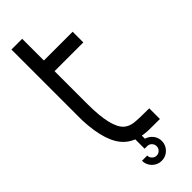

<svg xmlns="http://www.w3.org/2000/svg" viewBox="-287 -742 901 901"><g transform="rotate(-45 163.0 -292.0)"><path d="M149.4 -17.1Q124 -27.3 106 -43.9Q43 -100.6 36.6 -256.8V-726.1H107.9V-582H298.8V-511.2H107.9V-292.5Q107.9 -137.7 153.8 -96.7Q172.9 -80.1 201.2 -76.9Q229.5 -73.7 298.8 -73.7V-2.9Q244.1 -2.9 224.1 -3.4Q202.6 -3.9 183.6 -7.8V12.7Q205.1 19 218.8 36.4Q232.4 53.7 232.4 76.2Q232.4 103.5 213.1 122.8Q193.8 142.1 166.5 142.1Q139.2 142.1 119.9 122.8Q100.6 103.5 100.6 76.2H135.3Q135.3 89.4 144.5 98.6Q153.8 107.9 166.5 107.9Q179.7 107.9 188.7 98.6Q197.8 89.4 197.8 76.2Q197.8 63.5 188.7 54.2Q179.7 44.9 166.5 44.9H149.4Z"/></g></svg>

Font: Greenwashing Machine
Style: Regular
Weight: 400
Designer: Tup Wanders
Foundry: Free font, DO NOT SELL
Version: Version 1.00;August 10, 2023;FontCreator 11.5.0.2430 64-bit